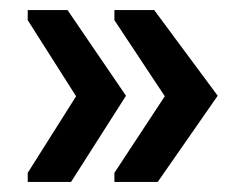

<svg xmlns="http://www.w3.org/2000/svg" viewBox="-20 -451 486 381"><path d="M293 -90H207V-108L307 -260L207 -411V-431H286L412 -261ZM121 -90H35V-108L131 -260L35 -411V-431H114L230 -261Z"/></svg>

Font: AR One Sans
Style: Regular
Weight: 400
Designer: Niteesh Yadav
Foundry: Niteesh Yadav
Version: Version 1.001;gftools[0.9.33]